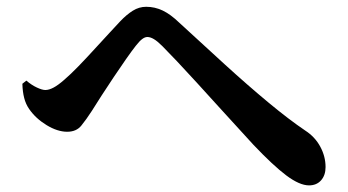

<svg xmlns="http://www.w3.org/2000/svg" viewBox="-20 -628 1040 574"><path d="M46.9 -377.6 58.8 -387Q74.1 -373.9 90.1 -366.4Q106.2 -358.9 115.5 -358.9Q126.5 -358.9 140.2 -366.2Q153.8 -373.4 171.9 -389.3Q191.1 -405.8 215 -430.4Q238.8 -455 263 -481.6Q287.2 -508.2 307.9 -530.4Q328.5 -552.7 339.3 -564.2Q358.4 -584.4 377.1 -596Q395.7 -607.7 417.1 -607.7Q442.9 -607.7 466.4 -596.5Q490 -585.2 515.8 -560.3Q584.9 -496.6 652.7 -434.8Q720.5 -373 782.4 -321.6Q844.3 -270.2 893.1 -237.3Q921.7 -218.8 937.5 -189.5Q953.3 -160.2 953.3 -128.6Q953.3 -104.1 939.9 -88.9Q926.5 -73.8 903.8 -73.8Q875.6 -73.8 835.8 -103.6Q796.1 -133.5 737.4 -195.4Q719.9 -214.9 692.1 -245Q664.3 -275.1 632.2 -310.6Q600.1 -346.1 568.3 -380.9Q536.6 -415.7 509.4 -444.5Q482.3 -473.2 465.3 -490.2Q450.6 -504.9 440 -511.1Q429.4 -517.4 420.6 -517.4Q413.3 -517.4 405.3 -511.4Q397.2 -505.5 385.9 -491Q373.9 -475.8 356.3 -450.6Q338.6 -425.4 319.5 -396.7Q300.4 -368 283.1 -341.4Q265.7 -314.7 254.4 -296.2Q238.3 -271.3 223.3 -252.7Q208.4 -234.1 180.9 -234.1Q151.8 -234.1 119 -254.1Q86.3 -274.2 67.2 -302.1Q57 -316.6 52.3 -335.2Q47.5 -353.7 46.9 -377.6Z"/></svg>

Font: Noto Serif JP
Style: Regular
Weight: 200
Designer: Ryoko NISHIZUKA 西塚涼子 (kana & ideographs); Frank Grießhammer (Latin, Greek & Cyrillic); Wenlong ZHANG 张文龙 (bopomofo); San
Foundry: Adobe
Version: Version 2.001;hotconv 1.1.0;makeotfexe 2.6.0